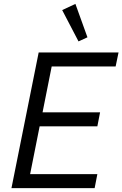

<svg xmlns="http://www.w3.org/2000/svg" viewBox="-20 -968 630 988"><path d="M384 -755 430 -776 368 -948 300 -916ZM467 0 481 -72H135L184 -318H481L495 -390H199L246 -626H575L590 -698H179L39 0Z"/></svg>

Font: LVC Sans
Style: Italic
Weight: 400
Italic angle: -11.31°
Designer: Mike Abbink, Paul van der Laan, Pieter van Rosmalen
Foundry: Bold Monday
Version: Version 3.0